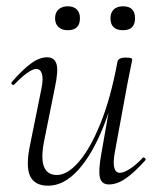

<svg xmlns="http://www.w3.org/2000/svg" viewBox="-20 -577 502 610"><path d="M133 13Q90 13 75.5 -18Q61 -49 76 -119L112 -297Q118 -328 113 -343Q108 -358 95 -358Q84 -358 66 -345Q48 -332 26 -309Q22 -305 18 -309Q14 -313 18 -317Q51 -355 78 -375Q105 -395 130 -395Q153 -395 159.5 -373.5Q166 -352 154 -297L122 -138Q109 -78 119 -49.5Q129 -21 161 -21Q194 -21 230.5 -63Q267 -105 299.5 -185.5Q332 -266 353 -380L364 -379Q344 -263 308.5 -174.5Q273 -86 228 -36.5Q183 13 133 13ZM326 9Q303 9 297.5 -12.5Q292 -34 302 -89L353 -380Q355 -394 379 -394Q392 -394 396 -392.5Q400 -391 400 -388Q400 -385 395 -361.5Q390 -338 385 -312L344 -89Q334 -28 361 -28Q373 -28 392 -40Q411 -52 433 -75Q436 -79 440.5 -74.5Q445 -70 441 -67Q407 -29 379.5 -10Q352 9 326 9ZM195 -481Q177 -481 166 -491Q155 -501 155 -519Q155 -537 166 -547Q177 -557 195 -557Q214 -557 224 -547Q234 -537 234 -519Q234 -481 195 -481ZM371 -481Q331 -481 331 -519Q331 -537 341.5 -547Q352 -557 371 -557Q409 -557 409 -519Q409 -481 371 -481Z"/></svg>

Font: Cormorant Garamond Light
Style: Italic
Weight: 300
Italic angle: -10°
Designer: Christian Thalmann (Catharsis Fonts)
Foundry: Catharsis Fonts
Version: Version 4.001